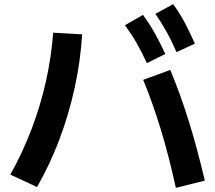

<svg xmlns="http://www.w3.org/2000/svg" viewBox="-20 -875 1040 928"><path d="M830 33Q796 -122 757.5 -248.5Q719 -375 672 -489L803 -537Q851 -422 891.5 -292.5Q932 -163 970 -2ZM30 -31Q89 -137 132 -249.5Q175 -362 201.5 -479.5Q228 -597 237 -717L377 -709Q369 -579 341 -451Q313 -323 267.5 -202Q222 -81 159 29ZM690 -570Q665 -624 640 -667.5Q615 -711 584 -753L671 -803Q703 -760 728.5 -714Q754 -668 779 -614ZM833 -623Q809 -679 784.5 -722.5Q760 -766 731 -808L817 -855Q849 -811 873.5 -764.5Q898 -718 922 -664Z"/></svg>

Font: M PLUS 1 Code
Style: Bold
Weight: 700
Designer: Coji Morishita
Foundry: UNDERFOREST DESIGN
Version: Version 1.002